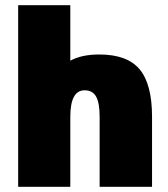

<svg xmlns="http://www.w3.org/2000/svg" viewBox="-20 -720 646 740"><path d="M50 0V-700H251V-486Q294 -510 363 -510Q470 -510 518 -453Q566 -396 566 -270V0H364V-270Q364 -323 350.5 -347.5Q337 -372 306 -372Q251 -372 251 -270V0Z"/></svg>

Font: Fivo Sans Black
Style: Regular
Weight: 900
Designer: Alexander Slobzheninov
Foundry: Alexander Slobzheninov
Version: 1.0